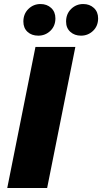

<svg xmlns="http://www.w3.org/2000/svg" viewBox="-20 -933 507 953"><path d="M156 -700H354L214 0H16ZM96 -826Q96 -864 121 -888.5Q146 -913 181 -913Q213 -913 234 -893.5Q255 -874 255 -842Q255 -804 230 -780Q205 -756 170 -756Q137 -756 116.5 -775Q96 -794 96 -826ZM308 -826Q308 -864 333 -888.5Q358 -913 393 -913Q425 -913 446 -893.5Q467 -874 467 -842Q467 -804 442 -780Q417 -756 382 -756Q350 -756 329 -775Q308 -794 308 -826Z"/></svg>

Font: Montserrat Alternates ExtraBold
Style: Italic
Weight: 800
Italic angle: -11.3°
Designer: Julieta Ulanovsky
Foundry: Julieta Ulanovsky
Version: Version 7.200